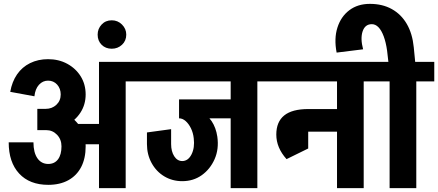

<svg xmlns="http://www.w3.org/2000/svg" viewBox="-20 -973 2266 993"><path d="M294 -484Q294 -515 275.5 -535.5Q257 -556 228 -556V-667Q284 -667 328 -643Q372 -619 397.5 -578Q423 -537 423 -484ZM158 -475 33 -498Q42 -550 68 -588Q94 -626 135.5 -646.5Q177 -667 229 -667V-556Q201 -556 181.5 -534.5Q162 -513 158 -475ZM355 -227V-332H579V-227ZM298 -216Q298 -252 275 -276Q252 -300 219 -300V-407Q278 -407 324 -382Q370 -357 396.5 -314Q423 -271 423 -216ZM230 -17Q133 -17 79 -75.5Q25 -134 25 -237H153Q153 -184 173.5 -154.5Q194 -125 230 -125ZM229 -17V-125Q262 -125 280 -149Q298 -173 298 -216H423Q423 -154 400 -109.5Q377 -65 333.5 -41Q290 -17 229 -17ZM173 -300V-410H217V-300ZM216 -300V-410Q249 -410 271.5 -431Q294 -452 294 -485H423Q423 -432 396 -390.5Q369 -349 322 -324.5Q275 -300 216 -300ZM492 0V-653H630V0ZM529 -552V-653H723V-552Z M558 -721Q526 -721 505.5 -741.5Q485 -762 485 -794Q485 -824 505.5 -846Q526 -868 558 -868Q589 -868 611 -846Q633 -824 633 -794Q633 -762 611 -741.5Q589 -721 558 -721Z M922 -36V-140Q953 -140 970.5 -174.5Q988 -209 982 -258L1104 -266Q1113 -202 1090 -150Q1067 -98 1023.5 -67Q980 -36 922 -36ZM923 -36Q871 -36 829.5 -61Q788 -86 764 -130Q740 -174 740 -228H865Q865 -190 881 -165Q897 -140 923 -140ZM740 -227V-288L865 -305V-227ZM982 -258Q979 -286 967.5 -309.5Q956 -333 940 -347Q924 -361 906 -361V-418Q970 -418 1011 -399Q1052 -380 1074.5 -346.5Q1097 -313 1104 -266ZM906 -361V-459H1196V-361ZM673 -552V-653H1195V-552ZM1173 0V-639H1311V0ZM1081 -552V-653H1404V-552Z M1354 -552V-653H1796V-552ZM1409 -277Q1409 -343 1450 -376Q1491 -409 1574 -409V-325Q1550 -325 1539.5 -312.5Q1529 -300 1529 -277ZM1462 -150Q1409 -209 1409 -277H1529Q1529 -248 1559 -203ZM1462 -150 1469 -346H1574V-205ZM1572 -292V-409H1778V-292ZM1723 0V-639H1861V0ZM1631 -552V-653H1954V-552Z M1982 -711Q1976 -754 1964.5 -785Q1953 -816 1937.5 -832Q1922 -848 1903 -848L1893 -953Q1958 -953 2006.5 -926Q2055 -899 2084 -849Q2113 -799 2120 -728ZM1721 -701Q1707 -773 1725 -830Q1743 -887 1786.5 -920Q1830 -953 1893 -953L1903 -848Q1868 -848 1855.5 -811Q1843 -774 1858 -718ZM1993 -615 1982 -711 2120 -728 2131 -615ZM1995 0V-639H2133V0ZM1903 -552V-653H2226V-552Z"/></svg>

Font: Akshar Light SemiBold
Style: Regular
Weight: 600
Version: Version 1.100